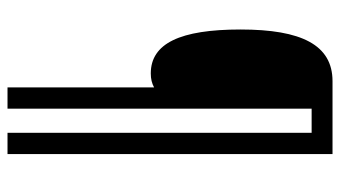

<svg xmlns="http://www.w3.org/2000/svg" viewBox="-222 -578 927 524"><g transform="rotate(90 242.0 -316.5)"><path d="M401 127V-760H202C103 -760 61 -675 61 -509C61 -344 99 -264 181 -264C196 -264 208 -267 219 -273V127H277V-703H343V127Z"/></g></svg>

Font: Noto Sans Lao Looped ExtraCondensed
Style: Regular
Weight: 400
Width: 2
Designer: Mark Frömberg, Ben Mitchell
Foundry: The Fontpad Ltd
Version: Version 1.003